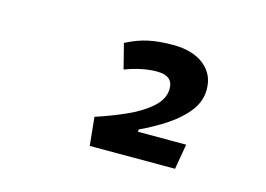

<svg xmlns="http://www.w3.org/2000/svg" viewBox="-55 -798 696 502"><g transform="rotate(15 293.0 -547.0)"><path d="M217.3 -391.6 209.5 -468.3Q251.5 -481.9 290.8 -499.5Q330.1 -517.1 355.2 -539.8Q380.4 -562.5 380.4 -590.3Q380.4 -625 337.4 -625Q297.4 -625 251 -607.4L233.9 -674.8Q264.6 -690.9 293.5 -697Q322.3 -703.1 359.4 -703.1Q413.1 -703.1 443.8 -678.7Q474.6 -654.3 474.6 -613.3Q474.6 -581.1 453.9 -554.2Q433.1 -527.3 399.9 -505.4Q366.7 -483.4 329.6 -466.3V-391.6ZM230 -391.6 220.7 -460H460L448.2 -391.6Z"/></g></svg>

Font: Cascadia Code PL
Style: Italic
Weight: 400
Italic angle: -10°
Monospace: yes
Designer: Aaron Bell
Foundry: Saja Typeworks
Version: Version 2404.023